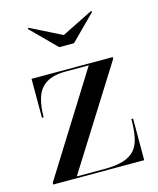

<svg xmlns="http://www.w3.org/2000/svg" viewBox="-104 -747 673 820"><g transform="rotate(-15 232.5 -337.0)"><path d="M29 0V-7.5L307.5 -452.5H207Q150 -452.5 119 -432.5Q88 -412.5 76 -375.5Q64 -338.5 64 -288H56.5V-460H415.5V-452.5L135.5 -7.5H258Q309 -7.5 341.8 -17.8Q374.5 -28 392.5 -49.2Q410.5 -70.5 417.2 -104Q424 -137.5 424 -184H431.5V0ZM206 -560 96 -670 100.5 -674 238 -605 376.5 -674 381 -670 271 -560Z"/></g></svg>

Font: Bodoni Moda 28pt
Style: Regular
Weight: 400
Designer: Owen Earl
Foundry: indestructible type
Version: Version 2.005